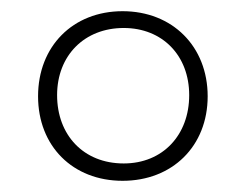

<svg xmlns="http://www.w3.org/2000/svg" viewBox="-20 -744 440 343"><path d="M199 -421C288 -421 351 -483 351 -572C351 -661 288 -724 199 -724C110 -724 48 -661 48 -572C48 -483 110 -421 199 -421ZM201 -452C129 -452 82 -503 82 -574C82 -645 131 -694 201 -694C270 -694 318 -645 318 -574C318 -503 271 -452 201 -452Z"/></svg>

Font: Noto Serif Lao ExtraLight
Style: Regular
Weight: 200
Designer: Monotype Design Team
Foundry: Monotype Imaging Inc.
Version: Version 2.003